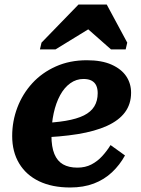

<svg xmlns="http://www.w3.org/2000/svg" viewBox="-20 -818 626 851"><path d="M291 13Q211 13 153.5 -14.5Q96 -42 65 -93.5Q34 -145 34 -215Q34 -281 57 -341.5Q80 -402 123 -449Q166 -496 227.5 -523.5Q289 -551 365 -551Q431 -551 474.5 -531.5Q518 -512 539.5 -480Q561 -448 561 -407Q561 -357 534 -320.5Q507 -284 454 -260Q401 -236 324 -223.5Q247 -211 147 -208L151 -272Q221 -274 271 -282.5Q321 -291 352 -306.5Q383 -322 398 -346.5Q413 -371 413 -405Q413 -425 406.5 -439Q400 -453 386 -460.5Q372 -468 350 -468Q318 -468 291.5 -449Q265 -430 246.5 -396Q228 -362 218 -316.5Q208 -271 208 -217Q208 -167 221 -135.5Q234 -104 259.5 -89.5Q285 -75 323 -75Q358 -75 385 -89Q412 -103 433 -126Q454 -149 470 -175L534 -129Q511 -87 476.5 -54.5Q442 -22 396 -4.5Q350 13 291 13ZM453 -798H328L164 -629L157 -599H226L412 -713L337 -718L472 -599H537L544 -629Z"/></svg>

Font: Roboto Serif
Style: Bold Italic
Weight: 700
Italic angle: -10°
Designer: Greg Gazdowicz
Foundry: Commercial Type
Version: Version 1.008